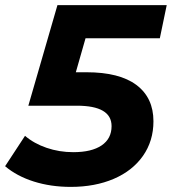

<svg xmlns="http://www.w3.org/2000/svg" viewBox="-41 -720 673 752"><path d="M294 -570 256 -437H298Q427 -437 493.5 -387Q560 -337 560 -245Q560 -168 519 -109.5Q478 -51 404.5 -19.5Q331 12 236 12Q158 12 91.5 -9Q25 -30 -21 -69L57 -188Q92 -158 141.5 -141Q191 -124 246 -124Q318 -124 357 -150.5Q396 -177 396 -226Q396 -306 260 -306H70L184 -700H612L585 -570Z"/></svg>

Font: Idrija
Style: Bold Italic
Weight: 700
Italic angle: -11.3°
Designer: Julieta Ulanovsky
Foundry: Julieta Ulanovsky
Version: Version 7.200